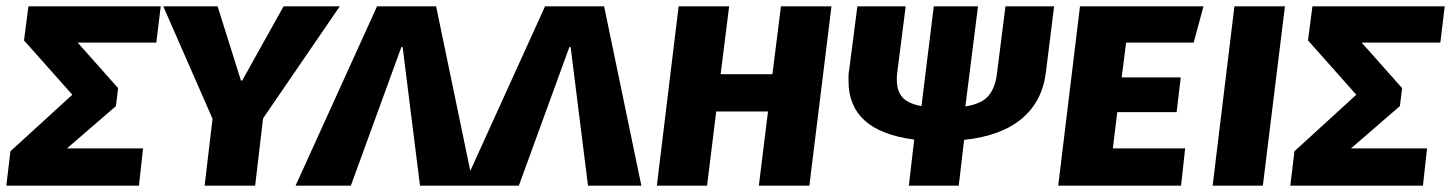

<svg xmlns="http://www.w3.org/2000/svg" viewBox="-32 -588 4595 608"><path d="M335 -252 180 -118H421L408 0H-12L1 -109L197 -288L44 -460L58 -568H477L463 -453H214L342 -309Z M801 -213 776 0H616L641 -212L485 -568H657L731 -333H735L866 -568H1044Z M1243 -439H1239L1079 0H904L1162 -568H1349L1467 0H1298Z M1775 -439H1771L1611 0H1436L1694 -568H1881L1999 0H1830Z M2371 0 2400 -235H2236L2207 0H2048L2117 -568H2277L2250 -353H2414L2441 -568H2601L2531 0Z M2846 0 2863 -146Q2757 -160 2706 -206.5Q2655 -253 2655 -331V-348Q2655 -357 2657 -366L2683 -568H2836L2809 -356Q2808 -350 2808 -345V-335Q2808 -300 2825.5 -280Q2843 -260 2886 -252L2925 -568H3065L3025 -251Q3077 -259 3098.5 -285Q3120 -311 3125 -355L3152 -568H3306L3280 -359Q3269 -268 3204.5 -213Q3140 -158 3021 -145L3004 0Z M3534 -453 3520 -343H3707L3694 -233H3506L3492 -118H3721L3708 0H3319L3388 -568H3779L3748 -453Z M3808 0 3877 -568H4037L3967 0Z M4401 -252 4246 -118H4487L4474 0H4054L4067 -109L4263 -288L4110 -460L4124 -568H4543L4529 -453H4280L4408 -309Z"/></svg>

Font: Qjlgwqiwhsfqbnnlvksmvfsycuq
Style: Regular
Weight: 700
Italic angle: -8°
Designer: Carrois Corporate & Edenspiekermann
Foundry: Carrois Corporate GbR & Edenspiekermann AG
Version: Version 2.001